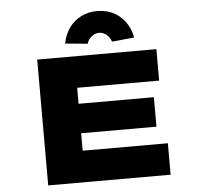

<svg xmlns="http://www.w3.org/2000/svg" viewBox="-61 -1001 1098 1064"><g transform="rotate(-5 488.5 -469.5)"><path d="M164 0V-700H827V-525H371V-175H845V0ZM277 -272V-436H790V-272ZM450 -763 326 -775Q336 -827 363 -863.5Q390 -900 430 -919.5Q470 -939 518 -939Q567 -939 606.5 -919.5Q646 -900 673 -863.5Q700 -827 710 -775L586 -763Q577 -789 558 -803.5Q539 -818 518 -818Q497 -818 478 -803.5Q459 -789 450 -763Z"/></g></svg>

Font: Lexend Zetta Black
Style: Regular
Weight: 900
Designer: Bonnie Shaver-Troup, Thomas Jockin
Foundry: Lexend
Version: Version 1.007